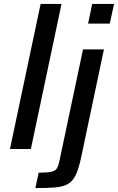

<svg xmlns="http://www.w3.org/2000/svg" viewBox="-20 -763 604 983"><path d="M31 0 188 -743H295L138 0ZM431 -642 452 -743H564L542 -642ZM161 200 178 121Q222 121 242.5 116.5Q263 112 270.5 100Q278 88 283 67L405 -510H512L395 45Q383 101 368 132.5Q353 164 328.5 178.5Q304 193 263.5 196.5Q223 200 161 200Z"/></svg>

Font: Saira Medium
Style: Italic
Weight: 500
Italic angle: -12°
Designer: Hector Gatti with collaboration of the Omnibus-Type team
Foundry: Omnibus-Type
Version: Version 1.100; ttfautohint (v1.8.3)